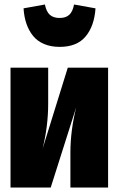

<svg xmlns="http://www.w3.org/2000/svg" viewBox="-20 -836 529 856"><path d="M246.1 -627Q206.5 -627 176.3 -639.9Q146 -652.8 127.2 -676.3Q108.4 -699.7 97.9 -730.2Q87.4 -760.7 85 -798.8L180.2 -815.9Q186.5 -784.2 202.1 -770Q217.8 -755.9 246.1 -755.9Q273.4 -755.9 288.8 -770Q304.2 -784.2 310.1 -815.9L405.8 -798.8Q400.4 -719.7 361.6 -673.3Q322.8 -627 246.1 -627ZM461.9 -534.2V0H293.9V-155.8Q293.9 -253.4 319.8 -357.9L206.1 0H26.9V-534.2H194.8V-374Q194.8 -273.4 169.9 -172.9L282.2 -534.2Z"/></svg>

Font: Fira Sans Compressed Heavy
Style: Regular
Weight: 900
Width: 1
Designer: Carrois Corporate & Edenspiekermann AG
Foundry: Carrois Corporate GbR & Edenspiekermann AG
Version: Version 4.203;PS 004.203;hotconv 1.0.88;makeotf.lib2.5.64775